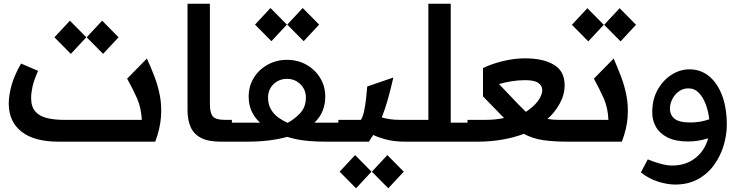

<svg xmlns="http://www.w3.org/2000/svg" viewBox="-20 -760 3989 1030"><path d="M294 0Q163 0 95 -54Q27 -108 27 -204Q27 -247 41.5 -301Q56 -355 93 -419L184 -380Q162 -329 154.5 -295.5Q147 -262 147 -234Q147 -188 169 -162.5Q191 -137 230.5 -127Q270 -117 322 -117H741Q737 -183 715 -233Q693 -283 662 -338L768 -446Q789 -400 808 -351Q827 -302 837.5 -248Q848 -194 843.5 -132.5Q839 -71 813 0ZM360 -471 272 -560 355 -649 443 -560ZM533 -471 445 -560 528 -649 616 -560Z M1164 0Q1096 0 1057 -21Q1018 -42 1002 -80Q986 -118 986 -168V-740H1106V-201Q1106 -156 1121 -136.5Q1136 -117 1188 -117H1224V0Z M1224 0V-102H1375Q1314 -158 1314 -241Q1314 -298 1341.5 -342.5Q1369 -387 1416 -413Q1463 -439 1520 -439Q1577 -439 1623.5 -413Q1670 -387 1697.5 -342Q1725 -297 1725 -241Q1725 -204 1712 -168.5Q1699 -133 1667 -102H1795V0H1736Q1665 0 1614.5 -6Q1564 -12 1521 -26Q1430 0 1304 0ZM1523 -101Q1562 -122 1591.5 -154.5Q1621 -187 1621 -237Q1621 -279 1591.5 -308Q1562 -337 1520 -337Q1477 -337 1447.5 -308.5Q1418 -280 1418 -237Q1418 -199 1434 -172.5Q1450 -146 1474 -129Q1498 -112 1523 -101ZM1436 -539 1348 -628 1431 -717 1519 -628ZM1609 -539 1521 -628 1604 -717 1692 -628Z M1795 0V-117H1916Q1926 -131 1933 -163Q1940 -195 1944 -231.5Q1948 -268 1950 -296L2090 -344Q2076 -282 2061.5 -230Q2047 -178 2028 -130Q2072 -117 2126 -117H2161V0H2155Q2098 0 2056 -10.5Q2014 -21 1982 -36Q1971 -18 1959 0ZM1890 250 1802 161 1885 72 1973 161ZM2063 250 1975 161 2058 72 2146 161Z M2161 0V-117H2278V-740H2398V-102H2488V0Z M2488 0V-117H2583Q2612 -117 2636.5 -119.5Q2661 -122 2684 -127L2683 -128L2571 -243V-395Q2619 -418 2679 -432.5Q2739 -447 2797 -447Q2893 -447 2951 -413Q3009 -379 3009 -302Q3009 -251 2982 -203Q2955 -155 2917 -122Q2943 -117 2977 -117H3072V0H3031Q2951 0 2895 -8Q2839 -16 2790 -42Q2738 -22 2674.5 -11Q2611 0 2543 0ZM2801 -160Q2843 -187 2866 -218.5Q2889 -250 2889 -277Q2889 -300 2868 -315Q2847 -330 2797 -330Q2761 -330 2724 -324Q2687 -318 2657 -309L2759 -202Q2771 -190 2781.5 -179.5Q2792 -169 2801 -160Z M3069 0V-117H3244Q3241 -183 3218.5 -233Q3196 -283 3166 -338L3272 -446Q3292 -400 3311 -351Q3330 -302 3340.5 -248Q3351 -194 3347 -132.5Q3343 -71 3316 0ZM3136 -538 3048 -627 3131 -716 3219 -627ZM3309 -538 3221 -627 3304 -716 3392 -627Z M3679 -388Q3739 -388 3784 -351Q3829 -314 3854 -247.5Q3879 -181 3879 -90Q3879 -37 3862.5 19Q3846 75 3812 123Q3778 171 3725.5 200.5Q3673 230 3602 230Q3560 230 3510.5 214.5Q3461 199 3418 165L3455 95Q3486 108 3521.5 118Q3557 128 3586 128Q3659 128 3710 88Q3761 48 3779 -18Q3725 -1 3672 -1Q3604 -1 3561.5 -22.5Q3519 -44 3499 -79Q3479 -114 3479 -157Q3479 -227 3508 -278.5Q3537 -330 3582.5 -359Q3628 -388 3679 -388ZM3574 -177Q3574 -144 3598 -123.5Q3622 -103 3685 -103Q3709 -103 3734 -107Q3759 -111 3785 -120Q3780 -163 3766 -200.5Q3752 -238 3729 -262Q3706 -286 3673 -286Q3644 -286 3621.5 -269.5Q3599 -253 3586.5 -228Q3574 -203 3574 -177Z"/></svg>

Font: Lexend SemiBold
Style: Regular
Weight: 600
Designer: Bonnie Shaver-Troup, Thomas Jockin
Foundry: Lexend
Version: Version 1.005; ttfautohint (v1.8.3)